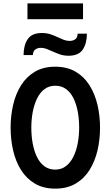

<svg xmlns="http://www.w3.org/2000/svg" viewBox="-20 -1108 656 1140"><path d="M308 12Q237.5 12 187.2 -17.8Q137 -47.5 105 -98.5Q73 -149.5 58 -214.5Q43 -279.5 43 -350Q43 -420.5 58 -485.5Q73 -550.5 105 -601.5Q137 -652.5 187.2 -682.2Q237.5 -712 308 -712Q378.5 -712 429 -682.2Q479.5 -652.5 511.5 -601.5Q543.5 -550.5 558.8 -485.5Q574 -420.5 574 -350Q574 -279.5 558.8 -214.5Q543.5 -149.5 511.5 -98.5Q479.5 -47.5 429 -17.8Q378.5 12 308 12ZM308 -101Q345 -101 372 -122Q399 -143 416.2 -178.5Q433.5 -214 441.8 -258.5Q450 -303 450 -350Q450 -400 441.8 -444.8Q433.5 -489.5 416.5 -524.2Q399.5 -559 372.5 -579Q345.5 -599 308 -599Q270.5 -599 243.5 -578.2Q216.5 -557.5 199.5 -522Q182.5 -486.5 174.2 -442Q166 -397.5 166 -350Q166 -300.5 174.2 -255.8Q182.5 -211 199.5 -176Q216.5 -141 243.5 -121Q270.5 -101 308 -101ZM387 -777Q358.5 -777 335.2 -785.2Q312 -793.5 291 -803Q273 -811.5 256.2 -817.8Q239.5 -824 222 -824Q203.5 -824 189.8 -814.2Q176 -804.5 175 -781H120Q120 -839 144.5 -875.5Q169 -912 229 -912Q257.5 -912 281 -904Q304.5 -896 325 -886Q342 -878 359 -871.5Q376 -865 394 -865Q413 -865 426.8 -875Q440.5 -885 441 -908H496Q496 -850.5 471.5 -813.8Q447 -777 387 -777ZM143 -994V-1088H473V-994Z"/></svg>

Font: Overpass Mono Light
Style: Regular
Weight: 300
Monospace: yes
Designer: Delve Withrington, Dave Bailey
Foundry: Delve Fonts LLC
Version: Version 4.000